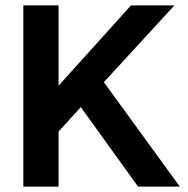

<svg xmlns="http://www.w3.org/2000/svg" viewBox="-20 -688 694 708"><path d="M66 0V-668H196V-372L463 -668H623L363 -385L643 0H489L278 -293L196 -203V0Z"/></svg>

Font: Atkinson Hyperlegible Next SemiBold
Style: Regular
Weight: 600
Designer: Elliott Scott, Megan Eiswerth, Linus Boman, Theodore Petrosky, Letters from Sweden
Foundry: Applied Design Works, Letters from Sweden
Version: Version 2.001